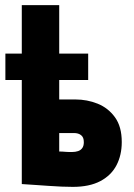

<svg xmlns="http://www.w3.org/2000/svg" viewBox="-20 -720 521 749"><path d="M274 -332H211V-700H65V-2Q65 -2 79.5 -1Q94 0 117.5 1.5Q141 3 168 5Q195 7 220 8Q245 9 264 9Q329 9 371.5 -13.5Q414 -36 434.5 -75.5Q455 -115 455 -166Q455 -226 428.5 -262.5Q402 -299 361 -315.5Q320 -332 274 -332ZM261 -127Q257 -127 251 -127Q245 -127 238.5 -127.5Q232 -128 225 -128.5Q218 -129 211 -129V-201H268Q277 -201 284 -199Q291 -197 296.5 -192.5Q302 -188 304.5 -181.5Q307 -175 307 -165Q307 -151 301 -142.5Q295 -134 284.5 -130.5Q274 -127 261 -127ZM1 -511V-408H324V-511Z"/></svg>

Font: Advent Pro ExtraBold
Style: Regular
Weight: 800
Designer: VivaRado, Andreas Kalpakidis
Foundry: VivaRado, Andreas Kalpakidis
Version: Version 3.000